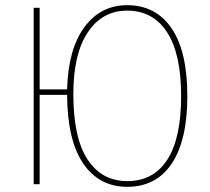

<svg xmlns="http://www.w3.org/2000/svg" viewBox="-20 -711 812 741"><path d="M703 -340Q703 -170 643 -80Q583 10 471 10Q363 10 301.5 -79.5Q240 -169 239 -345H133V0H110V-681H133V-366H239Q243 -521 305.5 -606Q368 -691 471 -691Q581 -691 642 -602Q703 -513 703 -340ZM679 -340Q679 -504 624.5 -587Q570 -670 471 -670Q375 -670 319 -586.5Q263 -503 263 -348Q263 -179 318 -95.5Q373 -12 471 -12Q572 -12 625.5 -94.5Q679 -177 679 -340Z"/></svg>

Font: Fira Sans Condensed Thin
Style: Regular
Weight: 250
Width: 3
Designer: Carrois Corporate & Edenspiekermann AG
Foundry: Carrois Corporate GbR & Edenspiekermann AG
Version: Version 4.203